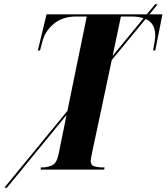

<svg xmlns="http://www.w3.org/2000/svg" viewBox="-90 -780 767 883"><path d="M97 0 98 -10H104Q129 -10 150 -20Q171 -30 179 -69L216 -251L-58 83H-70L220 -270L309 -704H259Q198 -704 157.5 -670.5Q117 -637 105 -589L94 -548H84L124 -714H585L623 -760H635L597 -714H657L624 -548H614Q618 -567 621 -587.5Q624 -608 624 -617Q624 -673 580 -693L424 -504L334 -80Q331 -65 329 -55Q327 -45 327 -40Q327 -20 344 -15Q361 -10 386 -10H391L389 0ZM466 -704 428 -523 570 -696Q548 -704 516 -704Z"/></svg>

Font: Noto Serif Display ExtraCondensed ExtraBold
Style: Italic
Weight: 800
Width: 2
Italic angle: -12°
Designer: Monotype Design Team
Foundry: Monotype Imaging Inc.
Version: Version 2.009